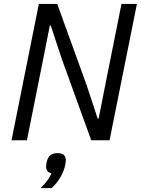

<svg xmlns="http://www.w3.org/2000/svg" viewBox="-20 -718 724 983"><path d="M447 0 295 -420 240 -587H235L202 -420L118 0H39L179 -698H273L425 -278L480 -111H485L518 -278L602 -698H681L541 0ZM275 66Q297 66 307 75.5Q317 85 317 102Q317 106 316.5 110.5Q316 115 314 126Q307 160 288 191.5Q269 223 244 245H188Q211 222 222.5 206Q234 190 244 169Q231 167 223.5 158.5Q216 150 216 136Q216 133 216.5 128Q217 123 219 112Q224 89 237 77.5Q250 66 275 66Z"/></svg>

Font: IBM Plex Sans Var
Style: Italic
Weight: 400
Italic angle: -11.31°
Designer: Mike Abbink, Paul van der Laan, Pieter van Rosmalen
Foundry: Bold Monday
Version: Version 1.001